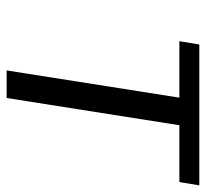

<svg xmlns="http://www.w3.org/2000/svg" viewBox="-41 -579 620 578"><g transform="rotate(90 269.0 -290.0)"><path d="M104 -520H274L192 0H275L357 -520H528L538 -580H114Z"/></g></svg>

Font: Charger Sport
Style: DfBdObl
Weight: 400
Designer: Jasper
Foundry: Cannot Into Space Fonts
Version: Version 1.1